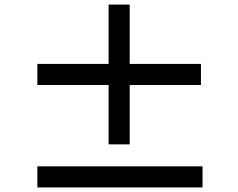

<svg xmlns="http://www.w3.org/2000/svg" viewBox="-20 -830 1040 838"><path d="M857 -459H546V-200H454V-459H143V-551H454V-810H546V-551H857ZM864 -104V-12H143V-104Z"/></svg>

Font: Noto Sans SC SemiBold
Style: Regular
Weight: 600
Designer: Ryoko NISHIZUKA 西塚涼子 (kana, bopomofo & ideographs); Paul D. Hunt (Latin, Greek & Cyrillic); Sandoll Communications 산돌커뮤니
Foundry: Adobe
Version: Version 2.004-H2;hotconv 1.0.118;makeotfexe 2.5.65603